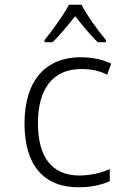

<svg xmlns="http://www.w3.org/2000/svg" viewBox="-20 -785 570 815"><path d="M169 -615V-606H203C234 -635 270 -680 299 -716C329 -679 363 -636 395 -606H430V-615C398 -652 349 -720 326 -765H273C250 -722 203 -656 169 -615ZM313 10C364 10 412 0 446 -16V-67C410 -51 362 -40 317 -40C197 -40 141 -123 141 -262C141 -411 207 -492 325 -492C363 -492 400 -486 435 -468L452 -515C414 -533 371 -542 322 -542C179 -542 84 -449 84 -261C84 -86 164 10 313 10Z"/></svg>

Font: Noto Sans Mono Condensed Light
Style: Regular
Weight: 300
Width: 3
Designer: Monotype Design Team
Foundry: Monotype Imaging Inc.
Version: Version 2.014